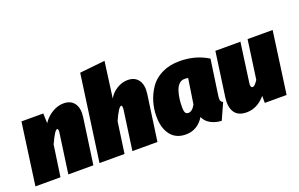

<svg xmlns="http://www.w3.org/2000/svg" viewBox="-101 -1155 2436 1563"><g transform="rotate(-20 1117.0 -373.0)"><path d="M437 -557Q499 -557 529.5 -515Q560 -473 550 -398L494 0H277L324 -335Q331 -378 317 -378Q297 -378 248 -270L209 0H-8L66 -536H255L258 -451Q289 -499 338 -528Q387 -557 437 -557Z M992 -557Q1054 -557 1084.5 -514.5Q1115 -472 1105 -397L1049 0H832L879 -335Q885 -378 872 -378Q850 -378 802 -270L764 0H547L651 -745L870 -768L828 -456Q852 -501 898 -529Q944 -557 992 -557Z M1440 -557Q1580 -557 1687 -490L1643 -184Q1639 -159 1642.5 -145Q1646 -131 1663 -123L1600 17Q1549 15 1507 -7.5Q1465 -30 1448 -71Q1390 22 1289 22Q1204 22 1158 -37Q1112 -96 1112 -199Q1112 -262 1130 -322.5Q1148 -383 1184.5 -437Q1221 -491 1287 -524Q1353 -557 1440 -557ZM1430 -407Q1403 -407 1383.5 -387.5Q1364 -368 1353.5 -336Q1343 -304 1338.5 -270Q1334 -236 1334 -200Q1334 -159 1343 -147.5Q1352 -136 1367 -136Q1402 -136 1429 -187L1462 -404Q1444 -407 1430 -407Z M1816 22Q1742 22 1711.5 -24.5Q1681 -71 1692 -151L1746 -536H1963L1916 -196Q1910 -155 1932 -155Q1949 -155 1978 -200L2025 -536H2242L2168 0H1979V-61Q1908 22 1816 22Z"/></g></svg>

Font: Fira Sans Ultra
Style: Italic
Weight: 950
Italic angle: -8°
Designer: Carrois Corporate & Edenspiekermann AG
Foundry: Carrois Corporate GbR & Edenspiekermann AG
Version: Version 4.203;PS 004.203;hotconv 1.0.88;makeotf.lib2.5.64775